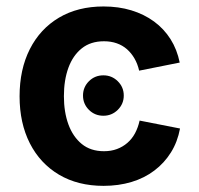

<svg xmlns="http://www.w3.org/2000/svg" viewBox="-20 -573 625 603"><path d="M304.7 -209.5Q277.8 -209.5 259.3 -228Q240.7 -246.6 240.7 -272.9Q240.7 -299.3 259.3 -317.9Q277.8 -336.4 304.7 -336.4Q331.1 -336.4 349.9 -317.9Q368.7 -299.3 368.7 -272.9Q368.7 -246.6 349.9 -228Q331.1 -209.5 304.7 -209.5ZM305.2 10.7Q224.6 10.7 165.3 -24.4Q106 -59.6 73.7 -123Q41.5 -186.5 41.5 -270.5Q41.5 -355 73.7 -418.7Q106 -482.4 165.3 -517.6Q224.6 -552.7 305.2 -552.7Q352.5 -552.7 392.6 -540.5Q432.6 -528.3 463.9 -505.4Q495.1 -482.4 515.6 -450Q536.1 -417.5 544.4 -376.5L417 -351.1Q412.1 -372.6 402.3 -389.4Q392.6 -406.2 378.7 -418.5Q364.7 -430.7 346.7 -437Q328.6 -443.4 306.6 -443.4Q264.6 -443.4 236.8 -421.1Q209 -398.9 194.8 -360.1Q180.7 -321.3 180.7 -271Q180.7 -221.2 194.8 -182.4Q209 -143.6 236.8 -120.8Q264.6 -98.1 306.6 -98.1Q329.1 -98.1 347.4 -105Q365.7 -111.8 380.1 -124.3Q394.5 -136.7 404.1 -154.5Q413.6 -172.4 418.5 -194.3L545.4 -169.4Q537.6 -127.4 516.8 -94.2Q496.1 -61 464.8 -37.4Q433.6 -13.7 393.1 -1.5Q352.5 10.7 305.2 10.7Z"/></svg>

Font: Inter Cardless
Style: Bold
Weight: 700
Designer: Rasmus Andersson
Foundry: rsms
Version: Version 4.001;git-9221beed3